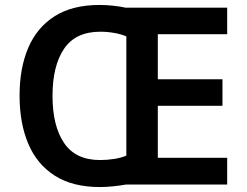

<svg xmlns="http://www.w3.org/2000/svg" viewBox="-20 -745 996 775"><path d="M382 -725Q408 -725 436.5 -722Q465 -719 487 -714H897V-607H617V-425H878V-318H617V-108H897V0H488Q466 4 437 7Q408 10 383 10Q273 10 201 -36Q129 -82 94 -165Q59 -248 59 -359Q59 -470 94 -552Q129 -634 200.5 -679.5Q272 -725 382 -725ZM385 -617Q285 -617 238.5 -548Q192 -479 192 -358Q192 -237 238.5 -168Q285 -99 384 -99Q412 -99 441 -103.5Q470 -108 490 -117V-598Q470 -607 441.5 -612Q413 -617 385 -617Z"/></svg>

Font: Noto Sans Hanifi Rohingya SemiBold
Style: Regular
Weight: 600
Version: Version 2.101